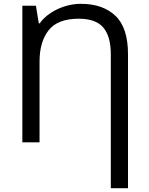

<svg xmlns="http://www.w3.org/2000/svg" viewBox="-20 -745 781 1005"><path d="M403 -725Q518 -725 584 -662.5Q650 -600 650 -461V240H560V-461Q560 -554 521 -600.5Q482 -647 392 -647Q282 -647 234.5 -586.5Q187 -526 187 -423V0H97V-715H168L183 -623H188Q210 -654 245 -677Q280 -700 321 -712.5Q362 -725 403 -725Z"/></svg>

Font: BC Sans
Style: Regular
Weight: 400
Designer: Monotype Design Team
Province of B.C.
Foundry: Monotype Imaging Inc.
Version: Version 2.000;GOOG;noto-source:20170915:90ef993387c0